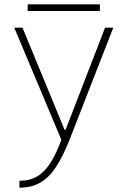

<svg xmlns="http://www.w3.org/2000/svg" viewBox="-20 -648 590 888"><path d="M70 188Q119 188 153.5 167Q188 146 215.5 102Q243 58 268 -13L269 11L46 -520H84L279 -47H283L466 -520H504L299 5Q270 77 238.5 125Q207 173 166.5 196.5Q126 220 70 220ZM108 -597V-628H442V-597Z"/></svg>

Font: M PLUS Code Latin SemiExpanded ExtraLight
Style: Regular
Weight: 250
Width: 6
Designer: Coji Morishita
Foundry: UNDERFOREST DESIGN
Version: Version 1.002; ttfautohint (v1.8.3)